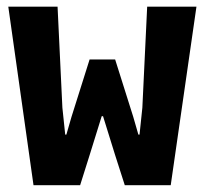

<svg xmlns="http://www.w3.org/2000/svg" viewBox="-20 -545 602 565"><path d="M78.6 0 4.4 -525.4H149.4L163.6 -228L171.9 -148.9H175.3L190.4 -201.2L243.7 -370.1H318.8L372.1 -201.2L387.2 -148.9H390.6L398.9 -228L413.1 -525.4H558.1L482.4 0H347.2L318.4 -89.8L283.2 -203.1H279.3L244.1 -89.8L215.8 0Z"/></svg>

Font: Reddit Mono ExtraBold
Style: Regular
Weight: 800
Monospace: yes
Designer: Stephen Hutchings
Foundry: Reddit
Version: Version 1.014